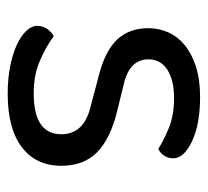

<svg xmlns="http://www.w3.org/2000/svg" viewBox="-40 -474 528 487"><g transform="rotate(90 223.5 -231.0)"><path d="M218 13Q180 13 148 6.5Q116 0 93.5 -10.5Q71 -21 58.5 -34.5Q46 -48 46 -62Q46 -74 52.5 -85Q59 -96 72 -104Q99 -84 135 -68.5Q171 -53 217 -53Q321 -53 321 -123Q321 -180 252 -197L169 -219Q108 -235 80 -265.5Q52 -296 52 -344Q52 -370 62.5 -394Q73 -418 95 -436Q117 -454 149.5 -464.5Q182 -475 226 -475Q296 -475 339 -454.5Q382 -434 382 -407Q382 -394 375.5 -384Q369 -374 358 -369Q340 -381 307 -395Q274 -409 229 -409Q184 -409 157.5 -392Q131 -375 131 -344Q131 -321 146 -305Q161 -289 196 -281L265 -264Q333 -247 367 -213.5Q401 -180 401 -123Q401 -59 354 -23Q307 13 218 13Z"/></g></svg>

Font: Baloo 2 Latin
Style: Regular
Weight: 400
Designer: Sarang Kulkarni and Ek Type
Foundry: Ek Type
Version: Version 1.001